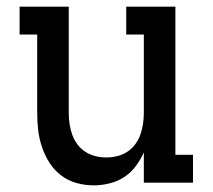

<svg xmlns="http://www.w3.org/2000/svg" viewBox="-20 -550 640 578"><path d="M262 8Q236 8 210.5 1Q185 -6 164 -22Q143 -38 129 -60Q115 -82 106.5 -107Q98 -132 95 -158Q92 -184 92 -210V-446H39V-530H187V-210Q187 -193 189.5 -176.5Q192 -160 197.5 -144.5Q203 -129 213 -115.5Q223 -102 237 -93Q251 -84 267 -80Q283 -76 300 -76Q317 -76 333 -80Q349 -84 363 -93Q377 -102 387 -115.5Q397 -129 402.5 -144.5Q408 -160 410.5 -176.5Q413 -193 413 -210V-446H360V-530H508V-84H561V0H413V-91Q403 -69 388.5 -49.5Q374 -30 354 -17Q334 -4 310 2Q286 8 262 8Z"/></svg>

Font: Iosevka Slab Medium Extended
Style: Regular
Weight: 500
Width: 7
Monospace: yes
Designer: Belleve Invis
Foundry: Belleve Invis
Version: Version 11.1.1; ttfautohint (v1.8.3)